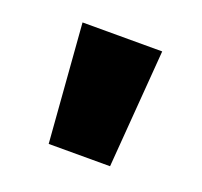

<svg xmlns="http://www.w3.org/2000/svg" viewBox="-61 -782 414 394"><g transform="rotate(20 146.0 -585.0)"><path d="M233 -714 213 -456H79L59 -714Z"/></g></svg>

Font: Noto Sans Symbols Black
Style: Regular
Weight: 900
Version: Version 2.002